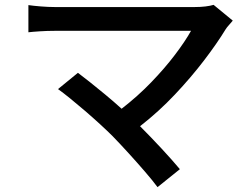

<svg xmlns="http://www.w3.org/2000/svg" viewBox="-20 -717 1040 791"><path d="M444 -156Q422 -178 392 -205.5Q362 -233 330 -260.5Q298 -288 269 -311.5Q240 -335 219 -350L301 -417Q320 -403 349.5 -379.5Q379 -356 413.5 -327.5Q448 -299 481 -269Q547 -320 603 -378Q659 -436 701 -491.5Q743 -547 767 -590Q745 -590 700 -590Q655 -590 597 -590Q539 -590 477.5 -590Q416 -590 360 -590Q304 -590 263 -590Q222 -590 205 -590Q175 -590 144 -588Q113 -586 97 -584V-696Q117 -693 148.5 -690.5Q180 -688 205 -688Q219 -688 259.5 -688Q300 -688 356.5 -688Q413 -688 476.5 -688Q540 -688 600.5 -688Q661 -688 709 -688Q757 -688 783 -688Q807 -688 827 -690.5Q847 -693 860 -697L939 -632Q931 -622 923 -613.5Q915 -605 910 -597Q874 -538 820.5 -468Q767 -398 700.5 -327.5Q634 -257 557 -197Q601 -153 646 -104.5Q691 -56 721 -20L629 54Q609 27 577.5 -9.5Q546 -46 511 -84.5Q476 -123 444 -156Z"/></svg>

Font: Source Han Sans SC Medium
Style: Regular
Weight: 500
Designer: Ryoko NISHIZUKA 西塚涼子 (kana, bopomofo & ideographs); Paul D. Hunt (Latin, Greek & Cyrillic); Sandoll Communications 산돌커뮤니
Foundry: Adobe
Version: Version 2.004;hotconv 1.0.118;makeotfexe 2.5.65603